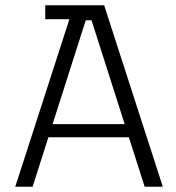

<svg xmlns="http://www.w3.org/2000/svg" viewBox="-20 -710 671 730"><path d="M38 0 261 -690H376L599 0H530L328 -633H306L104 0ZM136 -188 150 -238H487L500 -188ZM152 -637V-690H287V-637Z"/></svg>

Font: Mozilla Headline ExtraLight
Style: Regular
Weight: 200
Designer: Studio DRAMA
Foundry: Studio DRAMA
Version: Version 1.000